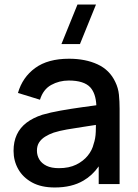

<svg xmlns="http://www.w3.org/2000/svg" viewBox="-20 -815 610 850"><path d="M334 -620H252L323 -795H405ZM222.5 15Q162.5 15 122 -7.2Q81.5 -29.5 60.8 -66.2Q40 -103 40 -147Q40 -188 54.5 -219Q69 -250 97.5 -271.8Q126 -293.5 167.5 -307Q203.5 -317.5 249 -325.5Q294.5 -333.5 344.5 -340.5Q375.5 -344.5 406.5 -349Q404 -401 380 -428Q352 -458.5 284.5 -458.5Q242 -458.5 206.5 -438.8Q171 -419 157 -373.5L59.5 -403.5Q79.5 -473 135.8 -514Q192 -555 285.5 -555Q358 -555 411.8 -530.2Q465.5 -505.5 490.5 -452Q503.5 -425.5 506.5 -396Q509.5 -366.5 509.5 -332.5V0H417V-78.5Q388.5 -38 349.5 -15.5Q298 15 222.5 15ZM241 -70.5Q285.5 -70.5 317.5 -86.2Q349.5 -102 369 -126.5Q388.5 -151 394.5 -177.5Q403 -201.5 404 -231.5Q404.5 -243 404.5 -253Q404.5 -257.5 404.5 -262Q375.5 -257.5 349.5 -253.5Q309 -247.5 276.2 -241.8Q243.5 -236 218 -228Q196.5 -220.5 179.8 -210Q163 -199.5 153.2 -184.5Q143.5 -169.5 143.5 -148Q143.5 -127 154 -109.2Q164.5 -91.5 186 -81Q207.5 -70.5 241 -70.5Z"/></svg>

Font: Cns Manrope SemBd
Style: Regular
Weight: 600
Designer: Mikhail Sharanda
Foundry: Mikhail Sharanda
Version: Version 4.504